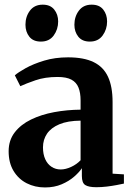

<svg xmlns="http://www.w3.org/2000/svg" viewBox="-20 -792 566 822"><path d="M172.5 10.5Q129.5 10.5 94.2 -7.5Q59 -25.5 38 -60.2Q17 -95 17 -144.5Q17 -191.5 43 -225.2Q69 -259 112.8 -280.2Q156.5 -301.5 211.5 -311.8Q266.5 -322 325 -322.5V-362Q325 -395 316 -417.2Q307 -439.5 285.8 -451Q264.5 -462.5 226.5 -462.5Q172.5 -462.5 131.5 -448.2Q90.5 -434 67 -423L43.5 -469.5Q58 -482.5 90.5 -500.5Q123 -518.5 169.2 -532.5Q215.5 -546.5 271.5 -546.5Q339 -546.5 381 -526Q423 -505.5 442.5 -463.2Q462 -421 462 -355V-48.5L510.5 -45.5V-6Q499.5 -3.5 479.8 0.2Q460 4 437 6.8Q414 9.5 392.5 9.5Q359.5 9.5 345 0.2Q330.5 -9 330.5 -38.5V-72Q320 -55.5 297.8 -36Q275.5 -16.5 244 -3Q212.5 10.5 172.5 10.5ZM240 -66.5Q261 -66.5 284.8 -77.5Q308.5 -88.5 325 -106V-275.5Q270 -275 234.2 -260Q198.5 -245 181.2 -219.5Q164 -194 164 -161Q164 -131.5 173.8 -110.2Q183.5 -89 200.8 -77.8Q218 -66.5 240 -66.5ZM154.5 -614Q122 -614 105.5 -635Q89 -656 89 -686Q89 -721 108.2 -746.5Q127.5 -772 162.5 -772H163.5Q195.5 -772 212.2 -751Q229 -730 229 -700Q229 -666.5 210 -640.2Q191 -614 155.5 -614ZM364 -614Q332 -614 315.2 -635Q298.5 -656 298.5 -686Q298.5 -721 317.8 -746.5Q337 -772 372 -772H373Q405.5 -772 422 -751Q438.5 -730 438.5 -700Q438.5 -666.5 419.5 -640.2Q400.5 -614 365 -614Z"/></svg>

Font: Merriweather 72pt
Style: Bold
Weight: 700
Version: Version 2.100